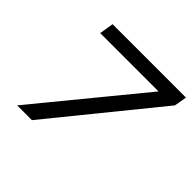

<svg xmlns="http://www.w3.org/2000/svg" viewBox="-168 -894 1084 1084"><g transform="rotate(45 374.0 -352.5)"><path d="M97 0 641 -663 647 -620H140L154 -705H740L727 -630L215 0Z"/></g></svg>

Font: Nunito Sans 7pt Expanded
Style: Italic
Weight: 400
Width: 7
Italic angle: -9°
Designer: Vernon Adams
Foundry: Vernon Adams
Version: Version 3.101;gftools[0.9.27]